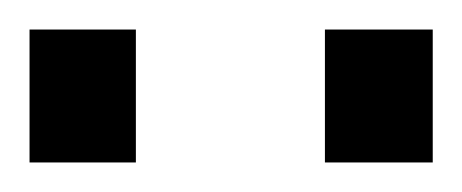

<svg xmlns="http://www.w3.org/2000/svg" viewBox="-32 -731 313 130"><path d="M-12 -621V-711H60V-621ZM188 -621V-711H261V-621Z"/></svg>

Font: TitilliumWeb-Regular
Style: Regular
Weight: 400
Version: Version 1.001;PS 57.000;hotconv 1.0.70;makeotf.lib2.5.55311